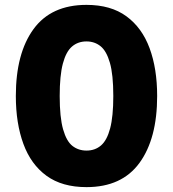

<svg xmlns="http://www.w3.org/2000/svg" viewBox="-20 -759 710 788"><path d="M335 9Q235 9 171 -37.5Q107 -84 76 -168.5Q45 -253 45 -365Q45 -540 117.5 -639.5Q190 -739 335 -739Q435 -739 499 -692Q563 -645 594 -561Q625 -477 625 -365Q625 -190 552.5 -90.5Q480 9 335 9ZM335 -141Q370 -141 394.5 -162Q419 -183 432 -232Q445 -281 445 -365Q445 -453 431 -501.5Q417 -550 392.5 -569.5Q368 -589 335 -589Q300 -589 275.5 -568Q251 -547 238 -498Q225 -449 225 -365Q225 -277 239 -228Q253 -179 277.5 -160Q302 -141 335 -141Z"/></svg>

Font: BDO Grotesk ExtraBold
Style: Regular
Weight: 800
Designer: Deni Anggara
Foundry: Lokal Container
Version: Version 2.000